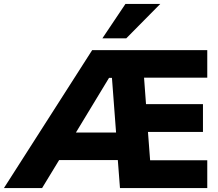

<svg xmlns="http://www.w3.org/2000/svg" viewBox="-62 -961 1112 981"><path d="M-42 0 409 -705H997V-564H674L684 -429H975V-287H694L705 -142H997V0H551L540 -143H240L153 0ZM495 -563 326 -284H531L510 -563ZM461 -765 579 -941H757L583 -765Z"/></svg>

Font: Mulish Black
Style: Regular
Weight: 900
Designer: Vernon Adams
Foundry: Vernon Adams
Version: Version 3.603; ttfautohint (v1.8.3)